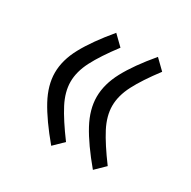

<svg xmlns="http://www.w3.org/2000/svg" viewBox="-111 -547 664 668"><g transform="rotate(30 220.5 -213.0)"><path d="M212.4 -23.4 174.3 13.7Q116.7 -55.2 87.4 -109.1Q58.1 -163.1 58.1 -213.4Q58.1 -264.2 87.2 -317.6Q116.2 -371.1 173.8 -439.9L212.4 -402.3Q166.5 -341.8 143.8 -297.9Q121.1 -253.9 121.1 -213.4Q121.1 -172.9 144 -128.7Q167 -84.5 212.4 -23.4ZM379.9 -23.4 341.8 13.7Q284.2 -55.2 255.1 -109.1Q226.1 -163.1 226.1 -213.4Q226.1 -264.2 254.9 -317.9Q283.7 -371.6 341.3 -439.9L379.9 -402.3Q334 -341.8 311.3 -297.9Q288.6 -253.9 288.6 -213.4Q288.6 -172.9 311.5 -128.7Q334.5 -84.5 379.9 -23.4Z"/></g></svg>

Font: Vazirmatn FD NL Light
Style: Regular
Weight: 300
Designer: Saber Rastikerdar
Foundry: Saber Rastikerdar
Version: Version 33.003